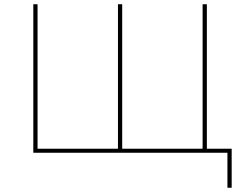

<svg xmlns="http://www.w3.org/2000/svg" viewBox="-20 -720 1149 905"><path d="M1072 -19H955V-700H935V-19H556V-700H536V-19H157V-700H137V0H1052V165H1072Z"/></svg>

Font: Montserrat-Alt1 Thin
Style: Regular
Weight: 100
Designer: Differentunic
Foundry: Differentunic
Version: Version 7.222